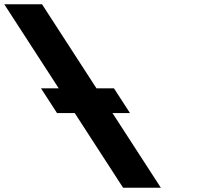

<svg xmlns="http://www.w3.org/2000/svg" viewBox="-421 -880 929 900"><path d="M-70.7 -350 156 0H333L106.3 -350H188.3L113.2 -466H31.2L-224 -860H-401L-145.8 -466H-228.8L-153.7 -350Z"/></svg>

Font: Hussar
Style: BdOpOblSeven
Weight: 700
Foundry: Cannot Into Space Fonts
Version: Version 2.00